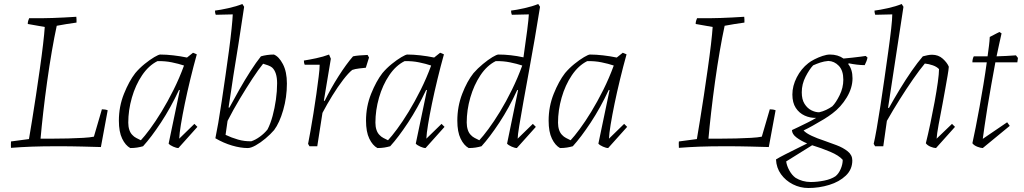

<svg xmlns="http://www.w3.org/2000/svg" viewBox="-20 -732 5123 961"><path d="M35 8Q35 1 34.5 -7Q34 -15 35 -24L125 -36Q131 -72 140.5 -129.5Q150 -187 160 -254Q170 -321 179.5 -387.5Q189 -454 195.5 -509.5Q202 -565 204 -597L119 -612Q119 -620 121 -627.5Q123 -635 126 -641Q188 -640 244 -642Q300 -644 362 -648Q363 -642 363 -634.5Q363 -627 363 -619Q340 -616 312.5 -611.5Q285 -607 264 -603Q252 -548 239.5 -475.5Q227 -403 216 -324Q205 -245 196.5 -170.5Q188 -96 183 -38Q206 -38 243 -38Q280 -38 320.5 -39Q361 -40 396 -42Q431 -44 450 -48L490 -185Q507 -185 519 -180L485 4Q449 3 391.5 1.5Q334 0 271 0Q192 0 139 2Q86 4 35 8Z M632 9Q608 -4 591.5 -38Q575 -72 575 -128Q575 -199 600.5 -262.5Q626 -326 657 -366Q678 -391 704 -412Q730 -433 752 -446Q774 -459 782 -459Q812 -459 847 -455Q882 -451 916 -444L946 -468L965 -460Q948 -399 932.5 -335Q917 -271 905 -213Q893 -155 885.5 -109Q878 -63 877 -38L953 -112L968 -97L873 9Q863 9 847 2Q831 -5 824 -13L880 -281L876 -282Q834 -192 785.5 -118.5Q737 -45 696 0Q682 4 666.5 6.5Q651 9 632 9ZM685 -30Q703 -49 730.5 -86Q758 -123 788.5 -173Q819 -223 848.5 -282Q878 -341 901 -404Q874 -413 840 -420Q806 -427 768 -426Q724 -404 691 -355Q658 -306 640 -243Q622 -180 622 -118Q622 -98 627.5 -81.5Q633 -65 644 -55Q650 -48 662 -41.5Q674 -35 685 -30Z M1220 9Q1184 9 1141.5 -3.5Q1099 -16 1058 -40Q1064 -68 1072.5 -117Q1081 -166 1090 -227Q1099 -288 1108.5 -353Q1118 -418 1126 -478.5Q1134 -539 1139 -587Q1144 -635 1145 -660L1060 -658Q1056 -666 1056 -679Q1082 -682 1122.5 -691Q1163 -700 1193 -712L1202 -698Q1187 -596 1174 -514.5Q1161 -433 1148 -353Q1143 -317 1136.5 -275.5Q1130 -234 1124 -194L1128 -193Q1151 -236 1178.5 -284.5Q1206 -333 1234 -376.5Q1262 -420 1286 -450Q1299 -454 1316 -456.5Q1333 -459 1351 -459Q1376 -449 1396 -411Q1416 -373 1416 -314Q1416 -245 1397.5 -181Q1379 -117 1352 -81Q1334 -60 1309 -39Q1284 -18 1260 -4.5Q1236 9 1220 9ZM1238 -25Q1259 -32 1281 -48Q1303 -64 1319 -84Q1334 -113 1344.5 -152Q1355 -191 1361 -233.5Q1367 -276 1367 -315Q1367 -371 1342 -394Q1335 -400 1321.5 -405Q1308 -410 1297 -413Q1274 -385 1243.5 -338.5Q1213 -292 1180 -237Q1147 -182 1119 -127L1109 -57Q1138 -43 1171 -33.5Q1204 -24 1238 -25Z M1529 0 1522 -12Q1527 -36 1534 -76.5Q1541 -117 1549 -165.5Q1557 -214 1563.5 -261.5Q1570 -309 1575 -348Q1580 -387 1580 -408H1505Q1501 -416 1501 -429Q1527 -433 1562.5 -440.5Q1598 -448 1627 -459L1636 -438L1601 -228L1605 -227Q1636 -290 1674.5 -350.5Q1713 -411 1747 -450Q1760 -453 1778.5 -454.5Q1797 -456 1820 -457L1827 -444L1811 -393Q1800 -392 1778.5 -389.5Q1757 -387 1743 -382Q1724 -367 1697.5 -332.5Q1671 -298 1643.5 -253.5Q1616 -209 1594 -167L1568 0Z M1869 9Q1845 -4 1828.5 -38Q1812 -72 1812 -128Q1812 -199 1837.5 -262.5Q1863 -326 1894 -366Q1915 -391 1941 -412Q1967 -433 1989 -446Q2011 -459 2019 -459Q2049 -459 2084 -455Q2119 -451 2153 -444L2183 -468L2202 -460Q2185 -399 2169.5 -335Q2154 -271 2142 -213Q2130 -155 2122.5 -109Q2115 -63 2114 -38L2190 -112L2205 -97L2110 9Q2100 9 2084 2Q2068 -5 2061 -13L2117 -281L2113 -282Q2071 -192 2022.5 -118.5Q1974 -45 1933 0Q1919 4 1903.5 6.5Q1888 9 1869 9ZM1922 -30Q1940 -49 1967.5 -86Q1995 -123 2025.5 -173Q2056 -223 2085.5 -282Q2115 -341 2138 -404Q2111 -413 2077 -420Q2043 -427 2005 -426Q1961 -404 1928 -355Q1895 -306 1877 -243Q1859 -180 1859 -118Q1859 -98 1864.5 -81.5Q1870 -65 1881 -55Q1887 -48 1899 -41.5Q1911 -35 1922 -30Z M2326 9Q2302 -4 2285.5 -38Q2269 -72 2269 -128Q2269 -199 2293.5 -262.5Q2318 -326 2350 -366Q2371 -390 2397 -411.5Q2423 -433 2444.5 -446Q2466 -459 2475 -459Q2535 -459 2600 -445Q2611 -520 2618.5 -579Q2626 -638 2627 -660L2542 -658Q2538 -666 2538 -679Q2564 -682 2604.5 -691Q2645 -700 2674 -712L2683 -698Q2671 -622 2656.5 -538Q2642 -454 2627 -372.5Q2612 -291 2599.5 -221Q2587 -151 2579 -102.5Q2571 -54 2571 -38L2647 -112L2662 -97L2567 9Q2557 9 2541 2Q2525 -5 2518 -13L2573 -280L2569 -282Q2528 -192 2479.5 -118.5Q2431 -45 2390 0Q2376 4 2360.5 6.5Q2345 9 2326 9ZM2379 -30Q2397 -49 2424.5 -86Q2452 -123 2482.5 -173Q2513 -223 2542 -282Q2571 -341 2594 -404Q2567 -413 2532.5 -420Q2498 -427 2461 -426Q2417 -404 2384.5 -355Q2352 -306 2334 -243.5Q2316 -181 2316 -119Q2316 -99 2321.5 -82Q2327 -65 2338 -55Q2344 -48 2356 -41.5Q2368 -35 2379 -30Z M2783 9Q2759 -4 2742.5 -38Q2726 -72 2726 -128Q2726 -199 2751.5 -262.5Q2777 -326 2808 -366Q2829 -391 2855 -412Q2881 -433 2903 -446Q2925 -459 2933 -459Q2963 -459 2998 -455Q3033 -451 3067 -444L3097 -468L3116 -460Q3099 -399 3083.5 -335Q3068 -271 3056 -213Q3044 -155 3036.5 -109Q3029 -63 3028 -38L3104 -112L3119 -97L3024 9Q3014 9 2998 2Q2982 -5 2975 -13L3031 -281L3027 -282Q2985 -192 2936.5 -118.5Q2888 -45 2847 0Q2833 4 2817.5 6.5Q2802 9 2783 9ZM2836 -30Q2854 -49 2881.5 -86Q2909 -123 2939.5 -173Q2970 -223 2999.5 -282Q3029 -341 3052 -404Q3025 -413 2991 -420Q2957 -427 2919 -426Q2875 -404 2842 -355Q2809 -306 2791 -243Q2773 -180 2773 -118Q2773 -98 2778.5 -81.5Q2784 -65 2795 -55Q2801 -48 2813 -41.5Q2825 -35 2836 -30Z M3378 8Q3378 1 3377.5 -7Q3377 -15 3378 -24L3468 -36Q3474 -72 3483.5 -129.5Q3493 -187 3503 -254Q3513 -321 3522.5 -387.5Q3532 -454 3538.5 -509.5Q3545 -565 3547 -597L3462 -612Q3462 -620 3464 -627.5Q3466 -635 3469 -641Q3531 -640 3587 -642Q3643 -644 3705 -648Q3706 -642 3706 -634.5Q3706 -627 3706 -619Q3683 -616 3655.5 -611.5Q3628 -607 3607 -603Q3595 -548 3582.5 -475.5Q3570 -403 3559 -324Q3548 -245 3539.5 -170.5Q3531 -96 3526 -38Q3549 -38 3586 -38Q3623 -38 3663.5 -39Q3704 -40 3739 -42Q3774 -44 3793 -48L3833 -185Q3850 -185 3862 -180L3828 4Q3792 3 3734.5 1.5Q3677 0 3614 0Q3535 0 3482 2Q3429 4 3378 8Z M4026 209Q3985 209 3948.5 190.5Q3912 172 3889 140Q3866 108 3864 66Q3880 56 3909.5 41Q3939 26 3969.5 11Q4000 -4 4020 -14Q3989 -27 3966.5 -44Q3944 -61 3944 -81Q3955 -86 3977 -96.5Q3999 -107 4023 -119Q4047 -131 4065 -142Q4035 -141 4007.5 -153.5Q3980 -166 3963 -192Q3946 -218 3946 -259Q3946 -302 3968 -345Q3990 -388 4026 -416Q4037 -425 4056.5 -435Q4076 -445 4097 -452Q4118 -459 4134 -459Q4174 -459 4202 -439Q4223 -441 4246.5 -443.5Q4270 -446 4288.5 -448.5Q4307 -451 4313 -452L4322 -444Q4319 -427 4308 -406Q4290 -406 4269 -408.5Q4248 -411 4229 -415L4225 -412Q4247 -385 4247 -340Q4247 -292 4218 -244Q4189 -196 4146 -164Q4128 -150 4101.5 -134Q4075 -118 4048 -103Q4021 -88 4002 -79Q4015 -65 4043 -52Q4071 -39 4102 -29Q4133 -18 4166.5 -5.5Q4200 7 4223 25.5Q4246 44 4246 71Q4246 116 4213.5 147Q4181 178 4130.5 193.5Q4080 209 4026 209ZM4080 -170Q4098 -174 4115 -182Q4132 -190 4146 -200Q4164 -218 4182.5 -255.5Q4201 -293 4201 -333Q4201 -379 4178.5 -402.5Q4156 -426 4126 -427Q4104 -425 4086 -419Q4068 -413 4050 -405Q4031 -385 4012 -348Q3993 -311 3993 -270Q3993 -234 4007 -212Q4021 -190 4041 -180Q4061 -170 4080 -170ZM3962 158Q3978 168 3997.5 173.5Q4017 179 4038 179Q4070 179 4105 172Q4140 165 4162 150Q4178 137 4188 113.5Q4198 90 4198 68Q4179 46 4135 27.5Q4091 9 4045 -5L3915 76Q3918 98 3931 121.5Q3944 145 3962 158Z M4665 9Q4654 9 4638 2.5Q4622 -4 4614 -15Q4625 -59 4636.5 -113.5Q4648 -168 4658 -222.5Q4668 -277 4674 -320.5Q4680 -364 4680 -386Q4669 -398 4649 -405Q4629 -412 4609 -414Q4583 -383 4550 -335.5Q4517 -288 4483 -234Q4449 -180 4419 -127L4401 0H4360L4353 -12Q4359 -37 4368 -88Q4377 -139 4387 -204.5Q4397 -270 4407 -340Q4417 -410 4426 -474.5Q4435 -539 4440.5 -588Q4446 -637 4446 -660L4361 -658Q4357 -666 4357 -679Q4383 -682 4423.5 -691Q4464 -700 4493 -712L4502 -698Q4483 -573 4463 -442.5Q4443 -312 4425 -193L4429 -191Q4455 -238 4484.5 -286.5Q4514 -335 4543.5 -377.5Q4573 -420 4599 -450Q4610 -453 4622 -455.5Q4634 -458 4645 -458Q4677 -458 4699 -438Q4721 -418 4729 -398Q4728 -383 4723 -354Q4718 -325 4711.5 -288.5Q4705 -252 4698 -214Q4687 -158 4678 -108.5Q4669 -59 4668 -38L4745 -112L4760 -97Z M4899 9Q4889 9 4872 2.5Q4855 -4 4847 -15Q4854 -47 4863.5 -94.5Q4873 -142 4883 -197.5Q4893 -253 4902.5 -310.5Q4912 -368 4919 -420H4847Q4847 -429 4849 -437Q4851 -445 4854 -450Q4871 -450 4888.5 -450Q4906 -450 4923 -450Q4927 -478 4930 -502.5Q4933 -527 4934 -547L4982 -572L4993 -565Q4987 -540 4981 -511Q4975 -482 4968 -450Q4993 -451 5017 -452Q5041 -453 5065 -455L5075 -442L5072 -420H4962Q4952 -365 4941.5 -307Q4931 -249 4922.5 -196Q4914 -143 4908 -101.5Q4902 -60 4899 -37L5021 -120L5034 -102Z"/></svg>

Font: Labrada Lght
Style: Italic
Weight: 300
Italic angle: -7°
Designer: Mercedes Jáuregui
Foundry: Omnibus-Type Team
Version: Version 1.000; ttfautohint (v1.8.4.7-5d5b)